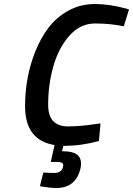

<svg xmlns="http://www.w3.org/2000/svg" viewBox="-20 -716 663 957"><path d="M305 11H296L289 38H295Q384 38 384 99Q384 110 381 124Q358 221 261 221Q229 221 190 214L179 212L196 144Q229 146 249 146Q287 146 294 117Q298 101 289.5 96Q281 91 262 91H233L252 7Q105 -17 105 -186Q105 -331 155 -457Q182 -525 221.5 -577.5Q261 -630 321 -663Q381 -696 454 -696Q521 -696 598 -676L623 -669L597 -585Q529 -599 454 -599Q379 -599 325 -537Q271 -475 245.5 -384Q220 -293 220 -194Q220 -86 319 -86Q382 -86 458 -98L481 -101L473 -13Q382 11 305 11Z"/></svg>

Font: Titillium Web
Style: SemiBold Italic
Weight: 600
Italic angle: -13°
Version: Version 1.001;PS 57.000;hotconv 1.0.70;makeotf.lib2.5.55311